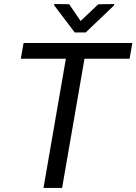

<svg xmlns="http://www.w3.org/2000/svg" viewBox="-20 -922 669 942"><path d="M319.3 -901.4 246.1 -902.3V-895.5L346.7 -762.7H400.4L540 -896L539.6 -902.3L461.9 -900.9L375.5 -818.8ZM629.4 -710.9H95.7L82 -633.8H303.2L193.4 0H284.7L394.5 -633.8H615.7Z"/></svg>

Font: Roboto
Style: Italic
Weight: 400
Italic angle: -12°
Designer: Google
Version: Version 2.137; 2017